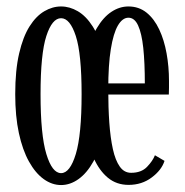

<svg xmlns="http://www.w3.org/2000/svg" viewBox="-20 -548 560 580"><path d="M164.5 11Q137 11 112 -7Q87 -25 67.5 -60Q48 -95 37 -146Q26 -197 26 -263.5Q26 -336 37.8 -386.5Q49.5 -437 69.2 -468.2Q89 -499.5 113.8 -514Q138.5 -528.5 164.5 -528.5Q190.5 -528.5 215.2 -514Q240 -499.5 260 -468.2Q280 -437 291.8 -386.5Q303.5 -336 303.5 -263.5Q303.5 -197 292.5 -146Q281.5 -95 262 -60Q242.5 -25 217.2 -7Q192 11 164.5 11ZM164.5 -25Q191.5 -25 209 -82.8Q226.5 -140.5 226.5 -263.5Q226.5 -385.5 209 -439.2Q191.5 -493 164.5 -493Q137.5 -493 120 -439.2Q102.5 -385.5 102.5 -263.5Q102.5 -140.5 120 -82.8Q137.5 -25 164.5 -25ZM368.5 10.5Q332 10.5 306 -11Q280 -32.5 263.2 -70.2Q246.5 -108 238.8 -157.5Q231 -207 231 -263Q231 -330 242 -380Q253 -430 272.5 -463Q292 -496 316.5 -512.2Q341 -528.5 368 -528.5Q399.5 -528.5 422.8 -509.8Q446 -491 461 -459Q476 -427 483.2 -386.8Q490.5 -346.5 490.5 -303.5Q490.5 -293 490.5 -282.8Q490.5 -272.5 490 -262.5H300.5V-296H417.5Q417.5 -359 412.8 -403.2Q408 -447.5 397.2 -471Q386.5 -494.5 368 -494.5Q350 -494.5 336.2 -471Q322.5 -447.5 314.8 -399.8Q307 -352 307 -278Q307 -223.5 310.2 -177.5Q313.5 -131.5 321 -97.5Q328.5 -63.5 341.8 -44.8Q355 -26 376 -26Q407 -26 424.2 -44Q441.5 -62 448 -79L477 -62Q468 -34 438.2 -11.8Q408.5 10.5 368.5 10.5Z"/></svg>

Font: Imbue Thin
Style: Regular
Weight: 400
Version: Version 1.102